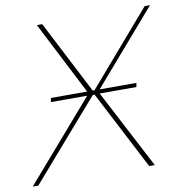

<svg xmlns="http://www.w3.org/2000/svg" viewBox="-99 -774 808 849"><g transform="rotate(-10 305.0 -350.0)"><path d="M124 -354H287L-20 0H5L312 -353H320L503 0H528L343 -354H508L511 -372H346L630 -700H606L323 -372H315L146 -700H122L290 -372H127Z"/></g></svg>

Font: Fixel Display 20240404 Thin
Style: Italic
Weight: 100
Italic angle: -10°
Designer: AlfaBravo + MacPaw
Foundry: Kyrylo Tkachov, Marchela Mozhyna, Serhii Makarenko, Maria Weinstein, Zakhar Kryvoshyya
Version: Version 1.211;Glyphs 3.2 (3225)